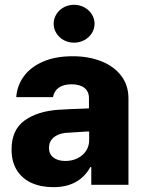

<svg xmlns="http://www.w3.org/2000/svg" viewBox="-20 -772 604 802"><path d="M224.6 -313.5Q268.6 -316.4 332 -318.4Q339.8 -319.3 351.6 -319.3V-362.3Q351.6 -390.1 332.5 -405Q313.5 -419.9 279.3 -419.9Q246.1 -419.9 226.1 -406.2Q206.1 -392.6 201.2 -366.2H47.9Q51.3 -414.1 79.3 -452.9Q107.4 -491.7 159.4 -514.4Q211.4 -537.1 283.2 -537.1Q349.6 -537.1 402.6 -516.4Q455.6 -495.6 486.1 -455.8Q516.6 -416 516.6 -360.4V0H361.3V-74.2H357.4Q335 -33.2 296.4 -11.7Q257.8 9.8 203.1 9.8Q151.4 9.8 112.1 -7.8Q72.8 -25.4 50.5 -60.8Q28.3 -96.2 28.3 -147.5Q28.3 -229.5 82.5 -268.6Q136.7 -307.6 224.6 -313.5ZM252.9 -99.6Q280.8 -99.6 303.7 -110.8Q326.7 -122.1 339.8 -142.3Q353 -162.6 352.5 -188.5V-222.7H342.8L252 -216.8Q220.7 -212.9 202.6 -196.5Q184.6 -180.2 184.6 -154.3Q184.6 -127.9 203.4 -113.8Q222.2 -99.6 252.9 -99.6ZM204.1 -672.9Q204.1 -694.3 215.6 -712.6Q227.1 -731 246.6 -741.5Q266.1 -752 289.1 -752Q312 -752 331.8 -741.5Q351.6 -731 363.3 -712.6Q375 -694.3 375 -672.9Q375 -651.4 363.3 -633.1Q351.6 -614.7 331.8 -604.2Q312 -593.8 289.1 -593.8Q266.1 -593.8 246.6 -604.2Q227.1 -614.7 215.6 -633.1Q204.1 -651.4 204.1 -672.9Z"/></svg>

Font: Pretendard Std ExtraBold
Style: Regular
Weight: 800
Designer: Base glyphs from Inter by Rasmus Andersson; Hangeul glyphs from Noto Sans CJK(Source Han Sans) by Jang Soo-young and Kan
Foundry: Kil Hyung-jin
Version: Version 1.309